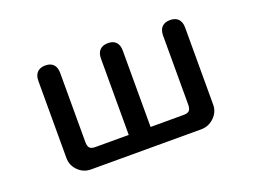

<svg xmlns="http://www.w3.org/2000/svg" viewBox="-85 -688 1169 884"><g transform="rotate(-20 500.0 -246.0)"><path d="M500 -505Q526 -505 539.5 -490.5Q553 -476 553 -449V-75H715Q735 -75 743 -83.5Q751 -92 751 -113V-451Q751 -478 765 -492.5Q779 -507 805 -507Q831 -507 845 -492.5Q859 -478 859 -451V-73Q859 -37 832 -11Q805 15 768 15H229Q192 15 166 -11Q140 -37 140 -73V-451Q140 -478 154 -492.5Q168 -507 194 -507Q220 -507 233.5 -492.5Q247 -478 247 -451V-113Q247 -92 255 -83.5Q263 -75 283 -75H446V-449Q446 -476 460 -490.5Q474 -505 500 -505Z"/></g></svg>

Font: 寒蝉全圆体 Bold
Style: Regular
Weight: 700
Designer: Warren2060
      Designed by Motoya company      

      [Varela Round]
      Joe Prince(Latin component); Avraham Cornf
Foundry: ChillType
Version: Version 3.200